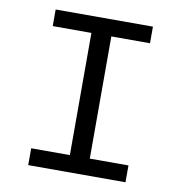

<svg xmlns="http://www.w3.org/2000/svg" viewBox="-76 -726 751 797"><g transform="rotate(10 300.0 -328.0)"><path d="M95 0H505V-71H342V-586H505V-656H95V-586H258V-71H95Z"/></g></svg>

Font: Hasklig
Style: Regular
Weight: 400
Monospace: yes
Designer: Paul D. Hunt, Teo Tuominen
Foundry: Adobe Systems Incorporated
Version: Version 2.030;PS 1.0;hotconv 16.6.51;makeotf.lib2.5.65220